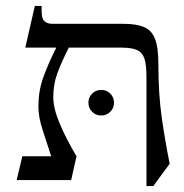

<svg xmlns="http://www.w3.org/2000/svg" viewBox="-20 -605 618 645"><path d="M159 -278Q159 -241 180.5 -190Q202 -139 237 -80L219 0H36L55 -80H152Q138 -124 123.5 -167.5Q109 -211 109 -247Q109 -299 125 -344Q141 -389 169 -445H65L97 -585H120Q118 -545 128 -535Q138 -525 155 -525H395Q437 -525 463 -514.5Q489 -504 500.5 -475Q512 -446 512 -390Q512 -289 523.5 -209Q535 -129 550 -55L495 20H472V-348Q472 -386 465.5 -407Q459 -428 441 -436.5Q423 -445 388 -445H211Q184 -391 171.5 -355.5Q159 -320 159 -278ZM320 -217Q302 -217 289.5 -229.5Q277 -242 277 -260Q277 -278 289.5 -290.5Q302 -303 320 -303Q338 -303 350.5 -290.5Q363 -278 363 -260Q363 -242 350.5 -229.5Q338 -217 320 -217Z"/></svg>

Font: Bona Nova
Style: Regular
Weight: 400
Designer: Mateusz Machalski
Foundry: Capitalics
Version: Version 4.001; ttfautohint (v1.8.3)